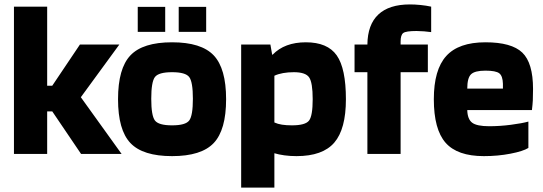

<svg xmlns="http://www.w3.org/2000/svg" viewBox="-20 -695 2453 867"><path d="M193 -192V0H43V-665H193V-308H216L341 -494H519L345 -256L529 0H346L216 -192Z M513 0ZM1001 -247Q1001 -108 945 -49Q889 10 757 10Q625 10 569 -49Q513 -108 513 -247Q513 -386 569 -445Q625 -504 757 -504Q889 -504 945 -445Q1001 -386 1001 -247ZM663 -249Q663 -173 679.5 -151Q696 -129 757 -129Q818 -129 834.5 -151Q851 -173 851 -249Q851 -325 834.5 -347Q818 -369 757 -369Q696 -369 679.5 -347Q663 -325 663 -249ZM911 -664V-551H787V-664ZM726 -664V-551H602V-664Z M1219 152H1069V-494H1201L1209 -448H1211Q1238 -476 1275.5 -490Q1313 -504 1361 -504Q1459 -504 1500.5 -445Q1542 -386 1542 -247Q1542 -112 1489.5 -51Q1437 10 1319 10Q1290 10 1264.5 6.5Q1239 3 1219 -3ZM1392 -247Q1392 -322 1376 -345.5Q1360 -369 1307 -369Q1281 -369 1258.5 -365Q1236 -361 1219 -353V-142Q1234 -135 1253.5 -132Q1273 -129 1298 -129Q1359 -129 1375.5 -150.5Q1392 -172 1392 -247Z M1639 -369H1581V-494H1639Q1640 -584 1688.5 -629.5Q1737 -675 1831 -675Q1853 -675 1878.5 -672.5Q1904 -670 1927 -665V-550Q1914 -552 1895 -553.5Q1876 -555 1861 -555Q1813 -555 1801 -546Q1789 -537 1789 -508V-494H1912V-369H1789V0H1639Z M2366 -146V-27Q2342 -12 2285 -1Q2228 10 2165 10Q2045 10 1992 -50.5Q1939 -111 1939 -247Q1939 -380 1995 -442Q2051 -504 2172 -504Q2290 -504 2338.5 -457.5Q2387 -411 2387 -293Q2387 -261 2386 -242Q2385 -223 2382 -198H2090Q2091 -157 2112 -141Q2133 -125 2189 -125Q2237 -125 2287 -131.5Q2337 -138 2366 -146ZM2172 -376Q2124 -376 2107 -359.5Q2090 -343 2090 -295H2251V-317Q2250 -352 2234.5 -364Q2219 -376 2172 -376Z"/></svg>

Font: Blinker
Style: Bold
Weight: 700
Designer: Juergen Huber
Foundry: supertype
Version: Version 1.015;PS 1.15;hotconv 1.0.88;makeotf.lib2.5.647800; 